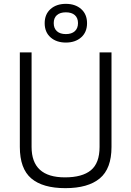

<svg xmlns="http://www.w3.org/2000/svg" viewBox="-20 -967 682 997"><path d="M144 -204Q144 -46 317 -46Q407 -46 452 -83Q497 -120 497 -204V-695H559V-204Q559 -91 498 -40.5Q437 10 319.5 10Q202 10 142.5 -40.5Q83 -91 83 -204V-695H144ZM322 -947Q371 -947 401.5 -920Q432 -893 432 -846.5Q432 -800 401.5 -773Q371 -746 322 -746Q273 -746 242.5 -773Q212 -800 212 -846.5Q212 -893 242.5 -920Q273 -947 322 -947ZM275.5 -888.5Q259 -874 259 -847Q259 -820 275.5 -805Q292 -790 322 -790Q352 -790 368.5 -805Q385 -820 385 -847Q385 -874 368.5 -888.5Q352 -903 322 -903Q292 -903 275.5 -888.5Z"/></svg>

Font: Titillium Web
Style: Light
Weight: 300
Version: Version 1.001;PS 57.000;hotconv 1.0.70;makeotf.lib2.5.55311